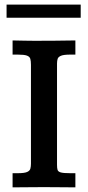

<svg xmlns="http://www.w3.org/2000/svg" viewBox="-20 -807 377 827"><path d="M34.2 0V-61H56.6Q85 -61 96.7 -66.2Q108.4 -71.3 110.8 -80.6Q113.3 -89.8 113.3 -102.1V-527.8Q113.3 -543.9 110.6 -553.5Q107.9 -563 96.2 -567.4Q84.5 -571.8 56.6 -571.8H34.2V-632.8Q64.5 -632.3 85.9 -631.8Q107.4 -631.3 127.9 -631.3Q179.2 -631.3 211.4 -631.6Q243.7 -631.8 264.9 -632.3Q286.1 -632.8 304.7 -632.8V-571.8H282.2Q254.9 -571.8 242.9 -566.9Q231 -562 228.3 -553.5Q225.6 -544.9 225.6 -533.2V-96.7Q225.6 -82.5 228 -75Q230.5 -67.4 242.2 -64.2Q253.9 -61 282.2 -61H304.7V0Q272.5 0 242.9 -0.5Q213.4 -1 168.5 -1Q127.4 -1 96.2 -0.5Q64.9 0 34.2 0ZM8.3 -730.5V-787.1H327.6V-730.5Z"/></svg>

Font: Kameron Medium
Style: Regular
Weight: 500
Designer: Vernon Adams
Foundry: Vernon Adams
Version: Version 1.100